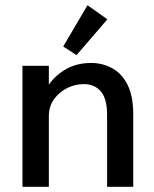

<svg xmlns="http://www.w3.org/2000/svg" viewBox="-20 -715 590 735"><path d="M66 0V-463H167V-391Q193 -428 234 -451Q275 -474 329 -474Q373 -474 410 -453.5Q447 -433 468.5 -390Q490 -347 490 -277V0H390V-275Q390 -337 366 -365Q342 -393 301 -393Q268 -393 237.5 -378Q207 -363 187 -335.5Q167 -308 167 -270V0ZM273 -504 222 -537 315 -695 391 -641Z"/></svg>

Font: Inconsolata SemiExpanded SemiBold
Style: Regular
Weight: 600
Width: 6
Monospace: yes
Designer: Raph Levien, Cyreal, Brenton Simpson
Foundry: Raph Levien, Cyreal, Google
Version: Version 3.001; ttfautohint (v1.8.2.53-6de2)